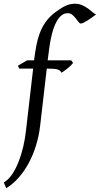

<svg xmlns="http://www.w3.org/2000/svg" viewBox="-69 -762 530 1019"><path d="M440.9 -685.1Q430.7 -677.7 418.9 -669.2Q407.2 -660.6 396 -653.6Q384.8 -646.5 375.2 -641.8Q365.7 -637.2 359.9 -637.2Q353.5 -637.2 347.2 -645.8Q340.8 -654.3 333 -664.6Q325.2 -674.8 314.9 -683.3Q304.7 -691.9 291 -691.9Q272.5 -691.9 258.3 -680.9Q244.1 -669.9 233.4 -651.6Q222.7 -633.3 214.8 -609.6Q207 -585.9 201.7 -560.5Q196.3 -535.2 192.9 -510.3Q189.5 -485.4 187 -464.8L184.1 -441.9H309.1L318.8 -428.2Q314 -421.4 305.7 -413.3Q297.4 -405.3 288.1 -397.9Q278.8 -390.6 270.3 -384.5Q261.7 -378.4 256.8 -376Q254.4 -382.8 249.3 -387Q244.1 -391.1 235.4 -393.6Q226.6 -396 213.4 -397Q200.2 -397.9 182.1 -397.9H179.2L144 -94.2Q137.7 -40.5 122.3 9.5Q106.9 59.6 83.7 102.8Q60.5 146 30.3 180.4Q0 214.8 -36.1 236.8L-48.8 206.1Q-24.4 192.4 -4.6 163.1Q15.1 133.8 30 95.7Q44.9 57.6 54.7 14.9Q64.5 -27.8 68.8 -67.9L106.9 -397.9H33.2L25.9 -413.1L75.2 -441.9H111.8Q116.7 -481 123.3 -517.1Q129.9 -553.2 141.8 -585.4Q153.8 -617.7 173.6 -645.8Q193.4 -673.8 224.1 -696.8Q237.3 -706.1 249.5 -714.4Q261.7 -722.7 274.4 -729Q287.1 -735.4 300.5 -738.8Q314 -742.2 329.1 -742.2Q350.6 -742.2 367.9 -734.1Q385.3 -726.1 398.9 -716.1Q412.6 -706.1 423.1 -696.8Q433.6 -687.5 440.9 -685.1Z"/></svg>

Font: Gentium Basic
Style: Italic
Weight: 400
Italic angle: -8°
Designer: J. Victor Gaultney and Annie Olsen
Foundry: SIL International
Version: Version 1.102; 2013; Maintenance release